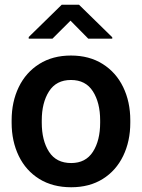

<svg xmlns="http://www.w3.org/2000/svg" viewBox="-20 -779 598 809"><path d="M352 -616 277 -692 201 -616H101V-623L240 -759H313L453 -622V-616ZM279 -545Q356 -545 412.5 -509.5Q469 -474 499 -412Q529 -350 529 -272V-262Q529 -184 499 -122Q469 -60 413 -25Q357 10 280 10Q202 10 145.5 -25Q89 -60 59 -122Q29 -184 29 -262V-272Q29 -350 59 -412Q89 -474 145.5 -509.5Q202 -545 279 -545ZM280 -92Q341 -92 371.5 -139.5Q402 -187 402 -262V-272Q402 -346 371.5 -394Q341 -442 279 -442Q217 -442 186.5 -394Q156 -346 156 -272V-262Q156 -187 186.5 -139.5Q217 -92 280 -92Z"/></svg>

Font: Freesentation 7 Bold
Style: Regular
Weight: 700
Designer: glyphs from Roboto by Christian Robertson / Hangul glyphs from Noto Sans CJK(Source Han Sans) by Jang Soo-young and Kang
Foundry: PT&
Version: Version 2.001